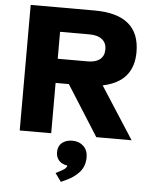

<svg xmlns="http://www.w3.org/2000/svg" viewBox="-63 -754 837 1071"><g transform="rotate(5 356.0 -218.5)"><path d="M64.9 0V-703.1H422.4Q675.8 -703.1 675.8 -492.2Q675.8 -326.2 503.9 -291L691.4 0H493.7L315.4 -281.7H241.2V0ZM241.2 -417H409.2Q453.6 -417 477.5 -436.3Q501.5 -455.6 501.5 -492.2Q501.5 -528.3 476.6 -548.1Q451.7 -567.9 405.8 -567.9H241.2ZM318.4 265.6 284.7 218.8 296.9 212.9Q321.8 200.2 333.3 191.7Q344.7 183.1 346.7 171.9Q317.4 168 300 149.7Q282.7 131.3 282.7 101.6Q282.7 68.4 304.9 49.8Q327.1 31.2 363.8 31.2Q400.9 31.2 425.3 54.4Q449.7 77.6 449.7 116.7Q449.7 166 421.1 199Q392.6 231.9 344.7 253.4Z"/></g></svg>

Font: Schibsted Grotesk ExtraBold
Style: Regular
Weight: 800
Designer: Bakken & Baeck AS, Henrik Kongsvoll
Foundry: Schibsted ASA
Version: Version 1.100; ttfautohint (v1.8.4.7-5d5b);gftools[0.9.25]